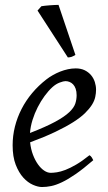

<svg xmlns="http://www.w3.org/2000/svg" viewBox="-20 -732 433 772"><path d="M190.9 -381.8Q174.8 -367.2 159.4 -346.2Q144 -325.2 131.6 -300.8Q119.1 -276.4 110.8 -249.8Q102.5 -223.1 100.6 -197.3Q164.6 -222.2 201.9 -242.4Q239.3 -262.7 258.3 -280.8Q277.3 -298.8 282.7 -315.4Q288.1 -332 288.1 -349.1Q288.1 -364.3 284.2 -375.2Q280.3 -386.2 273.9 -392.8Q267.6 -399.4 259.5 -402.6Q251.5 -405.8 243.2 -405.8Q235.4 -405.8 220.2 -400.1Q205.1 -394.5 190.9 -381.8ZM366.2 -371.1Q366.2 -357.4 363 -342.3Q359.9 -327.1 349.9 -311Q339.8 -294.9 322 -277.3Q304.2 -259.8 274.7 -241Q245.1 -222.2 202.6 -201.9Q160.2 -181.6 101.1 -159.7Q104 -132.3 112.5 -109.9Q121.1 -87.4 132.6 -71.3Q144 -55.2 157.5 -46.1Q170.9 -37.1 184.1 -37.1Q194.3 -37.1 209 -39.3Q223.6 -41.5 242.9 -48.8Q262.2 -56.2 286.4 -70.3Q310.5 -84.5 339.8 -107.9Q345.2 -105 349.4 -98.4Q353.5 -91.8 355 -87.9Q314.9 -53.2 284.2 -32Q253.4 -10.7 229.2 0.7Q205.1 12.2 185.8 16.1Q166.5 20 148.9 20Q132.8 20 112.3 11Q91.8 2 73.7 -17.8Q55.7 -37.6 43.2 -69.6Q30.8 -101.6 30.8 -147.9Q30.8 -186 40 -222.9Q49.3 -259.8 66.7 -293.7Q84 -327.6 109.4 -357.9Q134.8 -388.2 167 -413.1Q178.2 -421.9 192.4 -429.9Q206.5 -438 221.9 -444.1Q237.3 -450.2 253.2 -453.6Q269 -457 284.2 -457Q305.2 -457 320.6 -449.5Q335.9 -441.9 346.2 -429.7Q356.4 -417.5 361.3 -402.1Q366.2 -386.7 366.2 -371.1ZM283.2 -511.2Q273.4 -505.4 267.6 -503.4Q261.7 -501.5 252.9 -501L130.9 -689.5L146.5 -707Q152.3 -708 161.4 -709Q170.4 -710 180.4 -710.7Q190.4 -711.4 199.7 -711.9Q209 -712.4 215.3 -712.4Z"/></svg>

Font: Gentium Plus APac
Style: Italic
Weight: 400
Italic angle: -8°
Designer: J. Victor Gaultney, Annie Olsen, Iska Routamaa, Becca Hirsbrunner
Foundry: SIL International
Version: Version 5.000